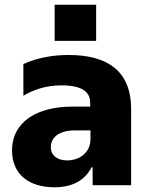

<svg xmlns="http://www.w3.org/2000/svg" viewBox="-20 -786 627 815"><path d="M212 -766V-612.6H388.1V-766ZM210.9 8.9C286.2 8.9 338.8 -18.8 369 -76H373.2V0H536.6V-323.5C536.6 -486.2 433.9 -552.6 272 -552.6C212 -552.6 144.5 -543.7 79.2 -514.2V-379.6C118.3 -402.7 170.8 -423.7 241.5 -423.7C364 -423.7 362.9 -367.2 362.9 -344.5V-333.5H287.3C139.9 -333.5 31.2 -271 31.2 -147C31.2 -43.3 106.2 8.9 210.9 8.9ZM264.9 -105.1C224.1 -105.1 195.7 -125.4 195.7 -161.9C195.7 -195.3 221.2 -232.6 299 -232.6H364V-195.3C364 -139.2 318.5 -105.1 264.9 -105.1Z"/></svg>

Font: TID UI Extra Bold
Style: Regular
Weight: 800
Designer: The TID Project Authors
Foundry: Bakken & Bæck
Version: Version 1.001;hotconv 1.0.109;makeotfexe 2.5.65596